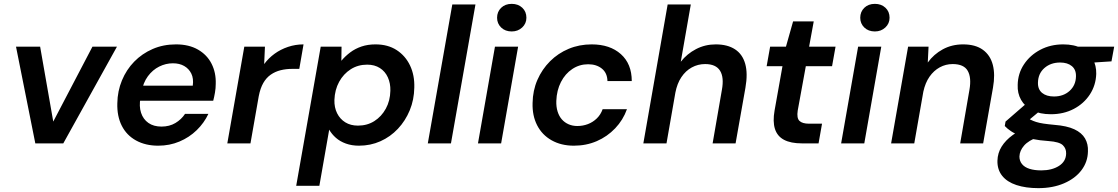

<svg xmlns="http://www.w3.org/2000/svg" viewBox="-20 -743 5794 995"><path d="M163 0 63 -501H188L256 -113L459 -501H586L308 0Z M800 12Q734 12 685 -15Q636 -42 611 -91.5Q586 -141 588 -208Q589 -271 612 -326.5Q635 -382 675.5 -423.5Q716 -465 771 -489Q826 -513 892 -513Q959 -513 1006 -486Q1053 -459 1076.5 -412.5Q1100 -366 1098 -308Q1098 -286 1094 -263Q1090 -240 1085 -221H674L688 -299H979Q984 -336 971.5 -361.5Q959 -387 934.5 -401Q910 -415 876 -415Q839 -415 805 -398Q771 -381 746.5 -348Q722 -315 713 -265L708 -236Q700 -192 711 -158.5Q722 -125 749 -106Q776 -87 817 -87Q858 -87 889 -105.5Q920 -124 939 -153H1060Q1038 -106 999.5 -68.5Q961 -31 910 -9.5Q859 12 800 12Z M1158 0 1246 -501H1353L1349 -411Q1372 -442 1403 -464.5Q1434 -487 1472.5 -500Q1511 -513 1553 -513L1531 -386H1493Q1462 -386 1434 -379Q1406 -372 1383 -356Q1360 -340 1344.5 -313Q1329 -286 1321 -245L1278 0Z M1515 220 1642 -501H1750L1749 -428Q1769 -452 1795 -471.5Q1821 -491 1853.5 -502Q1886 -513 1926 -513Q1990 -513 2035.5 -483.5Q2081 -454 2105 -403.5Q2129 -353 2127 -289Q2126 -226 2103.5 -171.5Q2081 -117 2042 -75.5Q2003 -34 1951.5 -11Q1900 12 1840 12Q1803 12 1772.5 1Q1742 -10 1720.5 -29Q1699 -48 1686 -71L1635 220ZM1835 -92Q1883 -92 1920 -115.5Q1957 -139 1979.5 -180Q2002 -221 2003 -273Q2004 -311 1990 -342Q1976 -373 1948.5 -390.5Q1921 -408 1883 -408Q1835 -408 1797.5 -384Q1760 -360 1737.5 -319Q1715 -278 1713 -225Q1712 -186 1727 -156Q1742 -126 1769.5 -109Q1797 -92 1835 -92Z M2197 0 2324 -720H2444L2317 0Z M2457 0 2545 -501H2665L2577 0ZM2632 -580Q2598 -580 2577 -600.5Q2556 -621 2556 -651Q2556 -682 2577 -702.5Q2598 -723 2632 -723Q2665 -723 2686.5 -703Q2708 -683 2708 -651Q2708 -621 2686 -600.5Q2664 -580 2632 -580Z M2954 12Q2888 12 2838.5 -16Q2789 -44 2763.5 -94Q2738 -144 2740 -209Q2741 -274 2765 -329Q2789 -384 2830.5 -425.5Q2872 -467 2927 -490Q2982 -513 3046 -513Q3141 -513 3197.5 -462.5Q3254 -412 3254 -323H3128Q3127 -365 3099 -387.5Q3071 -410 3028 -410Q2983 -410 2946 -385.5Q2909 -361 2887 -318Q2865 -275 2863 -220Q2862 -190 2869.5 -165.5Q2877 -141 2891.5 -124.5Q2906 -108 2926.5 -99Q2947 -90 2972 -90Q3001 -90 3027 -100Q3053 -110 3073 -129.5Q3093 -149 3103 -177H3229Q3209 -121 3168 -78Q3127 -35 3072.5 -11.5Q3018 12 2954 12Z M3314 0 3440 -720H3560L3508 -423Q3540 -464 3587 -488.5Q3634 -513 3689 -513Q3750 -513 3789 -487.5Q3828 -462 3842 -412Q3856 -362 3843 -288L3792 0H3673L3721 -277Q3733 -342 3711.5 -376.5Q3690 -411 3634 -411Q3597 -411 3565 -393.5Q3533 -376 3511 -343Q3489 -310 3480 -263L3434 0Z M4135 0Q4078 0 4043 -18.5Q4008 -37 3996 -75Q3984 -113 3994 -170L4035 -400H3953L3971 -501H4053L4090 -632H4197L4173 -501H4310L4292 -400H4156L4114 -170Q4108 -131 4123 -116.5Q4138 -102 4173 -102H4240L4222 0Z M4339 0 4427 -501H4547L4459 0ZM4514 -580Q4480 -580 4459 -600.5Q4438 -621 4438 -651Q4438 -682 4459 -702.5Q4480 -723 4514 -723Q4547 -723 4568.5 -703Q4590 -683 4590 -651Q4590 -621 4568 -600.5Q4546 -580 4514 -580Z M4598 0 4686 -501H4792L4788 -419Q4819 -462 4866 -487.5Q4913 -513 4971 -513Q5035 -513 5073.5 -485Q5112 -457 5125 -407Q5138 -357 5126 -289L5075 0H4956L5004 -278Q5015 -341 4995 -376Q4975 -411 4917 -411Q4881 -411 4850 -394Q4819 -377 4797 -345.5Q4775 -314 4765 -268L4718 0Z M5361 232Q5296 232 5247.5 216Q5199 200 5173.5 168Q5148 136 5149 90Q5150 50 5170.5 17Q5191 -16 5228 -43Q5265 -70 5318 -90L5360 -33Q5310 -15 5287 11.5Q5264 38 5263 68Q5263 91 5276.5 107.5Q5290 124 5315.5 132Q5341 140 5376 140Q5431 140 5467.5 117Q5504 94 5505 53Q5506 27 5488 9.5Q5470 -8 5414 -12Q5368 -15 5331.5 -22.5Q5295 -30 5267 -40Q5239 -50 5219.5 -63Q5200 -76 5187 -90L5191 -113L5312 -218L5393 -188L5258 -76L5298 -137Q5310 -128 5322 -122Q5334 -116 5349.5 -111Q5365 -106 5388 -102.5Q5411 -99 5444 -96Q5509 -91 5547.5 -73Q5586 -55 5603 -25.5Q5620 4 5618 42Q5617 96 5584.5 139Q5552 182 5494 207Q5436 232 5361 232ZM5426 -151Q5369 -151 5330 -171Q5291 -191 5271.5 -225.5Q5252 -260 5254 -303Q5255 -362 5286.5 -409.5Q5318 -457 5371 -485Q5424 -513 5490 -513Q5547 -513 5585.5 -492.5Q5624 -472 5643 -437.5Q5662 -403 5661 -360Q5659 -301 5628 -253.5Q5597 -206 5544.5 -178.5Q5492 -151 5426 -151ZM5442 -243Q5491 -243 5523 -272Q5555 -301 5556 -347Q5557 -382 5534.5 -400.5Q5512 -419 5474 -419Q5425 -419 5392.5 -390.5Q5360 -362 5359 -315Q5358 -280 5380.5 -261.5Q5403 -243 5442 -243ZM5555 -413 5547 -501H5754L5740 -425Z"/></svg>

Font: DM Sans 18pt SemiBold
Style: Italic
Weight: 600
Italic angle: -10°
Designer: Colophon Foundry, Jonny Pinhorn
Foundry: Colophon Foundry
Version: Version 4.004;gftools[0.9.30]